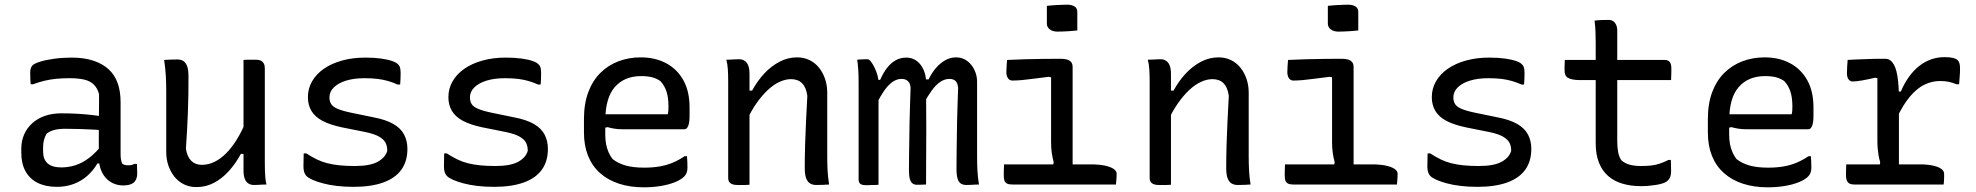

<svg xmlns="http://www.w3.org/2000/svg" viewBox="-20 -788 8440 820"><path d="M495 -352Q495 -325 495 -297.5Q495 -270 495 -242.5Q495 -215 495 -187.5Q495 -160 495 -132Q495 -118 496.5 -108Q498 -98 502 -89Q507 -85 513.5 -83.5Q520 -82 528 -82Q535 -82 542 -83.5Q549 -85 554 -88H565Q565 -77 565.5 -67Q566 -57 566 -46Q566 -33 561 -22Q556 -11 548 -6Q541 -1 530 1.5Q519 4 507 4Q484 4 464.5 -4.5Q445 -13 431 -29Q417 -45 409.5 -67Q402 -89 402 -117Q402 -149 402 -184.5Q402 -220 402 -249Q402 -277 402.5 -300Q403 -323 403 -344Q403 -365 403 -386Q396 -412 380.5 -427Q365 -442 340 -448Q315 -454 276 -454Q247 -454 220.5 -451.5Q194 -449 169.5 -443Q145 -437 121 -428H111Q110 -440 109.5 -453Q109 -466 109 -479Q109 -488 111.5 -496Q114 -504 119 -509Q127 -517 151 -524.5Q175 -532 210.5 -537Q246 -542 286 -542Q339 -542 378.5 -529Q418 -516 444 -492Q470 -468 482.5 -433Q495 -398 495 -352ZM164 -142Q164 -107 183.5 -90Q203 -73 242 -73Q273 -73 302.5 -82.5Q332 -92 361 -114Q390 -136 419 -173L421 -90H396Q380 -62 355 -39Q330 -16 296.5 -3Q263 10 223 10Q175 10 141 -7Q107 -24 89 -56.5Q71 -89 71 -135V-154Q71 -186 83 -213.5Q95 -241 117.5 -261.5Q140 -282 171.5 -293Q203 -304 242 -304Q279 -304 313 -302Q347 -300 376 -296.5Q405 -293 426 -289Q433 -287 436.5 -278Q440 -269 441.5 -256Q443 -243 443 -229Q410 -233 380 -234.5Q350 -236 320.5 -237Q291 -238 258 -238Q231 -238 212 -233Q193 -228 179 -217Q172 -205 168 -191Q164 -177 164 -158Z M738 -534Q753 -534 763 -527.5Q773 -521 779 -506Q785 -491 785 -462Q785 -423 784.5 -385.5Q784 -348 782.5 -310Q781 -272 779 -233Q777 -194 774 -153Q779 -119 796.5 -101.5Q814 -84 842 -84Q869 -84 894.5 -96Q920 -108 944 -131.5Q968 -155 990 -190Q1012 -225 1031 -271V-131H1009Q986 -89 957 -57Q928 -25 893.5 -7Q859 11 819 11Q789 11 765 -1Q741 -13 724.5 -34Q708 -55 699 -81.5Q690 -108 690 -138Q690 -182 690 -225.5Q690 -269 690 -313Q690 -357 690 -399Q690 -436 688 -467Q686 -498 681 -532Q696 -533 709.5 -533.5Q723 -534 738 -534ZM1073 -533Q1086 -533 1094 -529Q1102 -525 1106.5 -517Q1111 -509 1111 -496Q1111 -428 1111 -361Q1111 -294 1111 -228Q1111 -162 1111 -96Q1111 -75 1111.5 -57.5Q1112 -40 1113.5 -26Q1115 -12 1118 0Q1109 0 1099.5 0.5Q1090 1 1081.5 1.5Q1073 2 1064 2Q1052 2 1041.5 -4Q1031 -10 1025.5 -24Q1020 -38 1020 -61Q1020 -141 1020 -220Q1020 -299 1020 -377.5Q1020 -456 1020 -532Q1029 -533 1037.5 -533Q1046 -533 1055 -533Q1064 -533 1073 -533Z M1496 -79Q1560 -79 1593 -97Q1626 -115 1634 -144Q1634 -164 1626.5 -178.5Q1619 -193 1599 -204.5Q1579 -216 1541 -224L1441 -244Q1389 -255 1357 -272Q1325 -289 1310 -314.5Q1295 -340 1295 -373Q1295 -410 1313 -441Q1331 -472 1363.5 -494.5Q1396 -517 1441 -529.5Q1486 -542 1540 -542Q1578 -542 1607 -538Q1636 -534 1654.5 -527.5Q1673 -521 1679 -514Q1684 -510 1686.5 -504.5Q1689 -499 1690 -492Q1691 -485 1691 -476Q1691 -463 1690.5 -451Q1690 -439 1689 -427H1678Q1658 -436 1637.5 -442Q1617 -448 1593 -451Q1569 -454 1536 -454Q1491 -454 1457.5 -443.5Q1424 -433 1405.5 -414.5Q1387 -396 1387 -372Q1387 -357 1393.5 -345Q1400 -333 1420 -324Q1440 -315 1478 -307L1575 -287Q1628 -277 1660 -258.5Q1692 -240 1706 -213Q1720 -186 1720 -152Q1720 -99 1694 -63Q1668 -27 1616.5 -8.5Q1565 10 1490 10Q1451 10 1418 6Q1385 2 1359 -5Q1333 -12 1315 -20Q1297 -28 1288 -37Q1282 -44 1279 -53.5Q1276 -63 1276 -77Q1276 -93 1276.5 -106.5Q1277 -120 1277 -133H1288Q1311 -118 1332.5 -107.5Q1354 -97 1377.5 -91Q1401 -85 1430 -82Q1459 -79 1496 -79Z M2096 -79Q2160 -79 2193 -97Q2226 -115 2234 -144Q2234 -164 2226.5 -178.5Q2219 -193 2199 -204.5Q2179 -216 2141 -224L2041 -244Q1989 -255 1957 -272Q1925 -289 1910 -314.5Q1895 -340 1895 -373Q1895 -410 1913 -441Q1931 -472 1963.5 -494.5Q1996 -517 2041 -529.5Q2086 -542 2140 -542Q2178 -542 2207 -538Q2236 -534 2254.5 -527.5Q2273 -521 2279 -514Q2284 -510 2286.5 -504.5Q2289 -499 2290 -492Q2291 -485 2291 -476Q2291 -463 2290.5 -451Q2290 -439 2289 -427H2278Q2258 -436 2237.5 -442Q2217 -448 2193 -451Q2169 -454 2136 -454Q2091 -454 2057.5 -443.5Q2024 -433 2005.5 -414.5Q1987 -396 1987 -372Q1987 -357 1993.5 -345Q2000 -333 2020 -324Q2040 -315 2078 -307L2175 -287Q2228 -277 2260 -258.5Q2292 -240 2306 -213Q2320 -186 2320 -152Q2320 -99 2294 -63Q2268 -27 2216.5 -8.5Q2165 10 2090 10Q2051 10 2018 6Q1985 2 1959 -5Q1933 -12 1915 -20Q1897 -28 1888 -37Q1882 -44 1879 -53.5Q1876 -63 1876 -77Q1876 -93 1876.5 -106.5Q1877 -120 1877 -133H1888Q1911 -118 1932.5 -107.5Q1954 -97 1977.5 -91Q2001 -85 2030 -82Q2059 -79 2096 -79Z M2716 -543Q2778 -543 2825 -518Q2872 -493 2898.5 -445.5Q2925 -398 2925 -330V-291Q2925 -274 2922.5 -261.5Q2920 -249 2915 -242.5Q2910 -236 2902 -236H2638Q2620 -236 2604 -238.5Q2588 -241 2575 -245L2551 -240L2545 -300H2832Q2834 -308 2834.5 -316.5Q2835 -325 2835 -333Q2835 -371 2826.5 -397Q2818 -423 2800 -442Q2784 -453 2765 -458Q2746 -463 2718 -463Q2647 -463 2606 -416.5Q2565 -370 2565 -271V-213Q2565 -191 2568.5 -172.5Q2572 -154 2579 -138Q2586 -122 2596 -109Q2620 -90 2652.5 -81Q2685 -72 2731 -72Q2767 -72 2796.5 -77Q2826 -82 2852.5 -93Q2879 -104 2904 -121H2914Q2915 -109 2915.5 -96.5Q2916 -84 2916 -72Q2916 -59 2912.5 -50Q2909 -41 2902 -34Q2888 -20 2861.5 -9.5Q2835 1 2801 6.5Q2767 12 2729 12Q2671 12 2623.5 -3.5Q2576 -19 2542.5 -49Q2509 -79 2491.5 -122.5Q2474 -166 2474 -222V-280Q2474 -345 2492.5 -394.5Q2511 -444 2544.5 -477Q2578 -510 2622 -526.5Q2666 -543 2716 -543Z M3521 0Q3506 1 3493 1.5Q3480 2 3465 2Q3451 2 3440 -4.5Q3429 -11 3423 -26.5Q3417 -42 3417 -70Q3417 -122 3418.5 -171.5Q3420 -221 3422.5 -272Q3425 -323 3428 -379Q3423 -415 3405.5 -432.5Q3388 -450 3358 -450Q3334 -450 3308.5 -438Q3283 -426 3258.5 -403Q3234 -380 3210.5 -346.5Q3187 -313 3167 -269L3166 -401H3192Q3215 -443 3244.5 -474.5Q3274 -506 3309.5 -524.5Q3345 -543 3384 -543Q3414 -543 3438 -531Q3462 -519 3478.5 -498Q3495 -477 3504 -450Q3513 -423 3513 -393Q3513 -348 3513 -302.5Q3513 -257 3513 -212Q3513 -167 3513 -121Q3513 -88 3514.5 -59.5Q3516 -31 3521 0ZM3181 1Q3172 2 3163.5 2Q3155 2 3146.5 2Q3138 2 3129 2Q3119 2 3111.5 0Q3104 -2 3099 -6Q3094 -10 3092 -15.5Q3090 -21 3090 -29Q3090 -82 3090 -133Q3090 -184 3090 -234.5Q3090 -285 3090 -335.5Q3090 -386 3090 -437Q3090 -469 3088.5 -492Q3087 -515 3082 -533Q3093 -533 3102 -533.5Q3111 -534 3119.5 -534.5Q3128 -535 3137 -535Q3150 -535 3160 -528.5Q3170 -522 3175.5 -508.5Q3181 -495 3181 -471Q3181 -392 3181 -312.5Q3181 -233 3181 -154.5Q3181 -76 3181 1Z M4161 0Q4153 0 4144 0.5Q4135 1 4126 1.5Q4117 2 4108 2Q4094 2 4084.5 -3.5Q4075 -9 4070 -24Q4065 -39 4065 -67Q4065 -100 4065.5 -133.5Q4066 -167 4066.5 -200.5Q4067 -234 4067.5 -269Q4068 -304 4069.5 -340Q4071 -376 4072 -413Q4070 -433 4061 -442Q4052 -451 4035 -451Q4015 -451 3996 -438.5Q3977 -426 3959 -401Q3941 -376 3922 -341L3917 -449H3946Q3960 -478 3978 -498.5Q3996 -519 4017.5 -531Q4039 -543 4063 -543Q4083 -543 4099.5 -534.5Q4116 -526 4128 -511Q4140 -496 4146.5 -477.5Q4153 -459 4153 -437Q4153 -397 4153 -357.5Q4153 -318 4153 -278.5Q4153 -239 4153 -199Q4153 -159 4153 -119Q4153 -86 4154.5 -58.5Q4156 -31 4161 0ZM3935 0Q3929 0 3922 0.5Q3915 1 3908.5 1Q3902 1 3895 1Q3885 1 3877.5 -4.5Q3870 -10 3866 -23Q3862 -36 3862 -60Q3862 -94 3862.5 -127.5Q3863 -161 3863.5 -195Q3864 -229 3864.5 -264Q3865 -299 3866.5 -336.5Q3868 -374 3869 -413Q3868 -427 3863 -435Q3858 -443 3850 -447Q3842 -451 3830 -451Q3812 -451 3794.5 -440Q3777 -429 3759 -404.5Q3741 -380 3720 -337L3712 -447H3739Q3753 -479 3770 -500Q3787 -521 3807 -531.5Q3827 -542 3851 -542Q3871 -542 3887 -533Q3903 -524 3913.5 -509Q3924 -494 3929.5 -476Q3935 -458 3935 -439Q3935 -390 3935.5 -338.5Q3936 -287 3936 -232.5Q3936 -178 3935.5 -120Q3935 -62 3935 0ZM3732 1Q3726 2 3719.5 2Q3713 2 3707 2Q3701 2 3694.5 2.5Q3688 3 3681 3Q3673 3 3666.5 2Q3660 1 3655.5 -2Q3651 -5 3649 -10Q3647 -15 3647 -22Q3647 -92 3647 -160.5Q3647 -229 3647 -298Q3647 -367 3647 -436Q3647 -468 3645.5 -490.5Q3644 -513 3641 -533Q3646 -534 3652 -534Q3658 -534 3663 -534.5Q3668 -535 3673.5 -535Q3679 -535 3685 -535Q3692 -535 3700 -524.5Q3708 -514 3715.5 -498.5Q3723 -483 3727.5 -466.5Q3732 -450 3732 -437Q3732 -371 3732 -298.5Q3732 -226 3732 -150.5Q3732 -75 3732 1Z M4476 -68 4480 -96Q4475 -114 4472 -134.5Q4469 -155 4469 -180Q4469 -208 4469 -235.5Q4469 -263 4469 -291Q4469 -319 4469 -347Q4469 -375 4469 -402.5Q4469 -430 4469 -458L4459 -460Q4425 -456 4396 -452Q4367 -448 4344.5 -446Q4322 -444 4303 -444Q4296 -444 4290.5 -448Q4285 -452 4281.5 -460Q4278 -468 4278 -479Q4278 -492 4279 -505.5Q4280 -519 4281 -532Q4320 -534 4359.5 -535Q4399 -536 4437 -536.5Q4475 -537 4510 -537Q4527 -537 4538 -533.5Q4549 -530 4555 -522.5Q4561 -515 4561 -501Q4561 -457 4561 -412.5Q4561 -368 4561 -324Q4561 -280 4561 -236Q4561 -192 4561 -149Q4561 -106 4561 -63ZM4268 -86H4638Q4673 -86 4697.5 -81Q4722 -76 4735.5 -67Q4749 -58 4749 -46Q4749 -38 4748.5 -30.5Q4748 -23 4747.5 -15.5Q4747 -8 4746 0H4303Q4289 0 4281 -4Q4273 -8 4270 -16Q4267 -24 4267 -36Q4267 -46 4267 -54Q4267 -62 4267.5 -70Q4268 -78 4268 -86ZM4451 -763Q4461 -764 4471.5 -765Q4482 -766 4493.5 -766.5Q4505 -767 4516 -767.5Q4527 -768 4538 -768Q4557 -768 4569 -760.5Q4581 -753 4581 -737V-658Q4571 -657 4560.5 -656Q4550 -655 4539.5 -654.5Q4529 -654 4518 -653.5Q4507 -653 4496 -653Q4476 -653 4463.5 -662.5Q4451 -672 4451 -687Z M5321 0Q5306 1 5293 1.5Q5280 2 5265 2Q5251 2 5240 -4.5Q5229 -11 5223 -26.5Q5217 -42 5217 -70Q5217 -122 5218.5 -171.5Q5220 -221 5222.5 -272Q5225 -323 5228 -379Q5223 -415 5205.5 -432.5Q5188 -450 5158 -450Q5134 -450 5108.5 -438Q5083 -426 5058.5 -403Q5034 -380 5010.5 -346.5Q4987 -313 4967 -269L4966 -401H4992Q5015 -443 5044.5 -474.5Q5074 -506 5109.5 -524.5Q5145 -543 5184 -543Q5214 -543 5238 -531Q5262 -519 5278.5 -498Q5295 -477 5304 -450Q5313 -423 5313 -393Q5313 -348 5313 -302.5Q5313 -257 5313 -212Q5313 -167 5313 -121Q5313 -88 5314.5 -59.5Q5316 -31 5321 0ZM4981 1Q4972 2 4963.5 2Q4955 2 4946.5 2Q4938 2 4929 2Q4919 2 4911.5 0Q4904 -2 4899 -6Q4894 -10 4892 -15.5Q4890 -21 4890 -29Q4890 -82 4890 -133Q4890 -184 4890 -234.5Q4890 -285 4890 -335.5Q4890 -386 4890 -437Q4890 -469 4888.5 -492Q4887 -515 4882 -533Q4893 -533 4902 -533.5Q4911 -534 4919.5 -534.5Q4928 -535 4937 -535Q4950 -535 4960 -528.5Q4970 -522 4975.5 -508.5Q4981 -495 4981 -471Q4981 -392 4981 -312.5Q4981 -233 4981 -154.5Q4981 -76 4981 1Z M5676 -68 5680 -96Q5675 -114 5672 -134.5Q5669 -155 5669 -180Q5669 -208 5669 -235.5Q5669 -263 5669 -291Q5669 -319 5669 -347Q5669 -375 5669 -402.5Q5669 -430 5669 -458L5659 -460Q5625 -456 5596 -452Q5567 -448 5544.5 -446Q5522 -444 5503 -444Q5496 -444 5490.5 -448Q5485 -452 5481.5 -460Q5478 -468 5478 -479Q5478 -492 5479 -505.5Q5480 -519 5481 -532Q5520 -534 5559.5 -535Q5599 -536 5637 -536.5Q5675 -537 5710 -537Q5727 -537 5738 -533.5Q5749 -530 5755 -522.5Q5761 -515 5761 -501Q5761 -457 5761 -412.5Q5761 -368 5761 -324Q5761 -280 5761 -236Q5761 -192 5761 -149Q5761 -106 5761 -63ZM5468 -86H5838Q5873 -86 5897.5 -81Q5922 -76 5935.5 -67Q5949 -58 5949 -46Q5949 -38 5948.5 -30.5Q5948 -23 5947.5 -15.5Q5947 -8 5946 0H5503Q5489 0 5481 -4Q5473 -8 5470 -16Q5467 -24 5467 -36Q5467 -46 5467 -54Q5467 -62 5467.5 -70Q5468 -78 5468 -86ZM5651 -763Q5661 -764 5671.5 -765Q5682 -766 5693.5 -766.5Q5705 -767 5716 -767.5Q5727 -768 5738 -768Q5757 -768 5769 -760.5Q5781 -753 5781 -737V-658Q5771 -657 5760.5 -656Q5750 -655 5739.5 -654.5Q5729 -654 5718 -653.5Q5707 -653 5696 -653Q5676 -653 5663.5 -662.5Q5651 -672 5651 -687Z M6296 -79Q6360 -79 6393 -97Q6426 -115 6434 -144Q6434 -164 6426.5 -178.5Q6419 -193 6399 -204.5Q6379 -216 6341 -224L6241 -244Q6189 -255 6157 -272Q6125 -289 6110 -314.5Q6095 -340 6095 -373Q6095 -410 6113 -441Q6131 -472 6163.5 -494.5Q6196 -517 6241 -529.5Q6286 -542 6340 -542Q6378 -542 6407 -538Q6436 -534 6454.5 -527.5Q6473 -521 6479 -514Q6484 -510 6486.5 -504.5Q6489 -499 6490 -492Q6491 -485 6491 -476Q6491 -463 6490.5 -451Q6490 -439 6489 -427H6478Q6458 -436 6437.5 -442Q6417 -448 6393 -451Q6369 -454 6336 -454Q6291 -454 6257.5 -443.5Q6224 -433 6205.5 -414.5Q6187 -396 6187 -372Q6187 -357 6193.5 -345Q6200 -333 6220 -324Q6240 -315 6278 -307L6375 -287Q6428 -277 6460 -258.5Q6492 -240 6506 -213Q6520 -186 6520 -152Q6520 -99 6494 -63Q6468 -27 6416.5 -8.5Q6365 10 6290 10Q6251 10 6218 6Q6185 2 6159 -5Q6133 -12 6115 -20Q6097 -28 6088 -37Q6082 -44 6079 -53.5Q6076 -63 6076 -77Q6076 -93 6076.5 -106.5Q6077 -120 6077 -133H6088Q6111 -118 6132.5 -107.5Q6154 -97 6177.5 -91Q6201 -85 6230 -82Q6259 -79 6296 -79Z M6663 -532H7089Q7104 -532 7111 -523.5Q7118 -515 7118 -497Q7118 -488 7118 -479.5Q7118 -471 7117.5 -462.5Q7117 -454 7117 -446H6728Q6710 -446 6697 -448.5Q6684 -451 6676 -456Q6668 -461 6665 -469Q6662 -477 6662 -487Q6662 -496 6662 -503.5Q6662 -511 6662.5 -518Q6663 -525 6663 -532ZM7116 -105Q7116 -93 7116.5 -81Q7117 -69 7117 -57Q7117 -42 7112.5 -31Q7108 -20 7097 -12Q7091 -8 7080 -4.5Q7069 -1 7054 1.5Q7039 4 7022 5.5Q7005 7 6989 7Q6945 7 6909.5 -3.5Q6874 -14 6848.5 -36Q6823 -58 6809 -93Q6795 -128 6795 -176Q6795 -230 6795 -283.5Q6795 -337 6795 -390.5Q6795 -444 6795 -497.5Q6795 -551 6795 -604Q6795 -630 6794 -654.5Q6793 -679 6790 -700Q6806 -702 6821 -702.5Q6836 -703 6850 -703Q6861 -703 6869 -698Q6877 -693 6882 -682.5Q6887 -672 6887 -656Q6887 -597 6887 -538.5Q6887 -480 6887 -421.5Q6887 -363 6887 -304.5Q6887 -246 6887 -187Q6887 -158 6891 -137.5Q6895 -117 6905 -103Q6920 -90 6940.5 -84.5Q6961 -79 6988 -79Q7011 -79 7030.5 -81Q7050 -83 7068 -89Q7086 -95 7106 -105Z M7516 -543Q7578 -543 7625 -518Q7672 -493 7698.5 -445.5Q7725 -398 7725 -330V-291Q7725 -274 7722.5 -261.5Q7720 -249 7715 -242.5Q7710 -236 7702 -236H7438Q7420 -236 7404 -238.5Q7388 -241 7375 -245L7351 -240L7345 -300H7632Q7634 -308 7634.5 -316.5Q7635 -325 7635 -333Q7635 -371 7626.5 -397Q7618 -423 7600 -442Q7584 -453 7565 -458Q7546 -463 7518 -463Q7447 -463 7406 -416.5Q7365 -370 7365 -271V-213Q7365 -191 7368.5 -172.5Q7372 -154 7379 -138Q7386 -122 7396 -109Q7420 -90 7452.5 -81Q7485 -72 7531 -72Q7567 -72 7596.5 -77Q7626 -82 7652.5 -93Q7679 -104 7704 -121H7714Q7715 -109 7715.5 -96.5Q7716 -84 7716 -72Q7716 -59 7712.5 -50Q7709 -41 7702 -34Q7688 -20 7661.5 -9.5Q7635 1 7601 6.5Q7567 12 7529 12Q7471 12 7423.5 -3.5Q7376 -19 7342.5 -49Q7309 -79 7291.5 -122.5Q7274 -166 7274 -222V-280Q7274 -345 7292.5 -394.5Q7311 -444 7344.5 -477Q7378 -510 7422 -526.5Q7466 -543 7516 -543Z M8006 -66 8010 -95Q8006 -108 8003.5 -122Q8001 -136 7999.5 -152Q7998 -168 7998 -185Q7998 -230 7998 -275Q7998 -320 7998 -365Q7998 -410 7998 -454L7988 -456Q7958 -449 7933 -444.5Q7908 -440 7892 -440Q7882 -440 7875 -449Q7868 -458 7868 -475Q7868 -490 7869 -504.5Q7870 -519 7871 -532Q7883 -533 7896.5 -533.5Q7910 -534 7923 -534.5Q7936 -535 7950 -535.5Q7964 -536 7977.5 -536.5Q7991 -537 8005 -537Q8019 -537 8032 -537Q8043 -537 8052 -531Q8061 -525 8068 -513Q8075 -501 8079.5 -483Q8084 -465 8086.5 -441Q8089 -417 8090 -387Q8090 -351 8090 -310.5Q8090 -270 8090 -227Q8090 -184 8090 -141Q8090 -98 8090 -57ZM8076 -397H8098Q8129 -469 8177 -506.5Q8225 -544 8285 -544Q8308 -544 8321.5 -540.5Q8335 -537 8341 -531Q8346 -526 8348.5 -517.5Q8351 -509 8351 -495Q8351 -477 8349.5 -460.5Q8348 -444 8347 -428H8336Q8319 -435 8303 -438.5Q8287 -442 8266 -442Q8231 -442 8199 -426.5Q8167 -411 8137 -375.5Q8107 -340 8079 -280ZM7865 -86H8179Q8211 -86 8234.5 -81Q8258 -76 8270.5 -67Q8283 -58 8283 -46Q8283 -38 8283 -30.5Q8283 -23 8282.5 -15.5Q8282 -8 8281 0H7900Q7879 0 7871.5 -10Q7864 -20 7864 -38Q7864 -47 7864 -55Q7864 -63 7864.5 -70.5Q7865 -78 7865 -86Z"/></svg>

Font: Rec Mono Semicasual
Style: Regular
Weight: 400
Version: Version 1.085; ttfautohint (v1.8.4.7-5d5b)